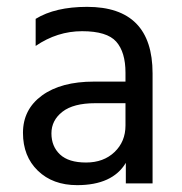

<svg xmlns="http://www.w3.org/2000/svg" viewBox="-20 -535 532 560"><path d="M205 5Q134 5 90.5 -37Q47 -79 47 -147.5Q47 -216 102.5 -256.5Q158 -297 254 -297H346V-323Q346 -383 319 -413.5Q292 -444 219.5 -444Q147 -444 84 -401V-480Q141 -515 234 -515Q425 -515 425 -321V0H347V-60Q308 5 205 5ZM346 -169V-234H258Q194 -234 162 -209Q130 -184 130 -146Q130 -108 155 -84.5Q180 -61 231 -61Q282 -61 314 -91.5Q346 -122 346 -169Z"/></svg>

Font: Hind Vadodara
Style: Regular
Weight: 400
Designer: Hitesh Malaviya
Foundry: Indian Type Foundry
Version: Version 0.702;PS 1.0;hotconv 1.0.81;makeotf.lib2.5.63406